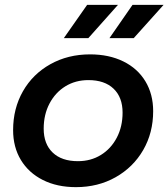

<svg xmlns="http://www.w3.org/2000/svg" viewBox="-20 -764 694 791"><path d="M34 -228Q34 -317 74.5 -388Q115 -459 187.5 -499.5Q260 -540 351 -540Q429 -540 488 -511Q547 -482 579 -429Q611 -376 611 -306Q611 -217 570 -146Q529 -75 456.5 -34Q384 7 293 7Q215 7 156.5 -22.5Q98 -52 66 -105Q34 -158 34 -228ZM485 -300Q485 -363 448 -398.5Q411 -434 344 -434Q291 -434 249.5 -408.5Q208 -383 184 -337.5Q160 -292 160 -234Q160 -171 197 -135.5Q234 -100 301 -100Q354 -100 395.5 -125.5Q437 -151 461 -196.5Q485 -242 485 -300ZM339 -744H466L344 -607H243ZM526 -744H654L531 -607H431Z"/></svg>

Font: Montserrat Alternates SemiBold
Style: Italic
Weight: 600
Italic angle: -11.3°
Designer: Julieta Ulanovsky
Foundry: Julieta Ulanovsky
Version: Version 7.200